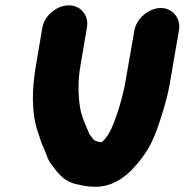

<svg xmlns="http://www.w3.org/2000/svg" viewBox="-20 -610 692 720"><path d="M139 -507 115 -366C99 -276 99 -191 118 -127L136 -73C141 -60 150 -42 155 -28C163 -2 176 10 192 32C212 55 228 69 259 79C280 83 301 90 327 90C395 95 450 56 485 15C518 -21 545 -61 565 -115C582 -161 605 -232 615 -287L651 -496C659 -541 628 -580 583 -580C538 -580 492 -541 484 -496L448 -290C445 -272 427 -204 421 -189C406 -145 391 -102 362 -77H355C345 -79 338 -81 331 -86C325 -95 320 -101 316 -106L315 -108C301 -142 284 -174 279 -215C273 -258 272 -310 282 -366L306 -507C314 -552 283 -590 238 -590C193 -590 147 -552 139 -507Z"/></svg>

Font: Blanket
Style: BlkObl
Weight: 900
Foundry: Cannot Into Space Fonts
Version: Version 0.9